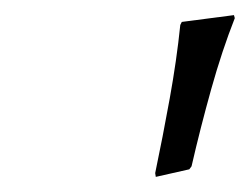

<svg xmlns="http://www.w3.org/2000/svg" viewBox="-20 -750 331 254"><path d="M186.1 -516 230.4 -526 233.4 -530C241.2 -564 249.9 -598 259.4 -632C268.9 -666 279.3 -697.3 290.6 -726L289.5 -730L220.5 -721L218.5 -717C215.3 -685.7 210.6 -653.2 204.5 -619.5C198.4 -585.8 192 -553 185.3 -521Z"/></svg>

Font: Quattrocento
Style: Italic
Weight: 400
Italic angle: -13°
Designer: Pablo Impallari
Foundry: Pablo Impallari, Igino Marini, Branda Gallo
Version: Version 2.000